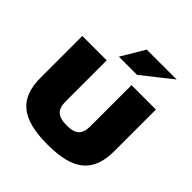

<svg xmlns="http://www.w3.org/2000/svg" viewBox="-185 -817 963 963"><g transform="rotate(45 296.5 -335.5)"><path d="M35 -205C35 -56 111 9 297 9C481 9 557 -56 557 -205V-500H384V-209C384 -152 361 -127 297 -127C232 -127 208 -152 208 -209V-500H35ZM238 -556H367L524 -680H312Z"/></g></svg>

Font: LT Wave Black
Style: Regular
Weight: 900
Designer: Daniel Lyons
Version: Version 2.5 (Glyphs App)